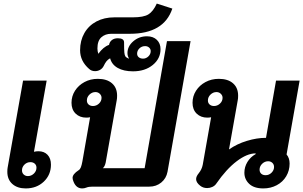

<svg xmlns="http://www.w3.org/2000/svg" viewBox="-20 -1044 1696 1074"><path d="M21 -83Q21 -99 23 -108L109 -593H241L170 -195Q183 -198 195 -198Q227 -198 246 -178Q265 -158 265 -123Q265 -66 225 -28Q185 10 124 10Q77 10 49 -15Q21 -40 21 -83ZM184 -106Q184 -120 174.5 -128.5Q165 -137 150 -137Q131 -137 117 -123.5Q103 -110 103 -91Q103 -77 112.5 -68Q122 -59 136 -59Q155 -59 169.5 -73Q184 -87 184 -106Z M440 10Q407 10 392 -26Q386 -40 386 -49Q386 -70 420 -92Q428 -97 432.5 -108.5Q437 -120 441 -142L484 -388Q472 -386 463 -386Q426 -386 403 -408.5Q380 -431 380 -469Q380 -506 399.5 -536.5Q419 -567 452.5 -585Q486 -603 527 -603Q578 -603 606.5 -578Q635 -553 635 -509Q635 -493 633 -484L571 -134Q566 -112 555 -103H789L914 -814H1046L917 -83Q910 -46 882 -23Q854 0 815 0H498Q476 0 464 5Q452 10 440 10ZM548 -497Q548 -510 538 -519.5Q528 -529 514 -529Q495 -529 480.5 -515Q466 -501 466 -482Q466 -468 475.5 -459.5Q485 -451 500 -451Q519 -451 533.5 -464.5Q548 -478 548 -497Z M596 -718Q583 -711 575 -700.5Q567 -690 560 -675Q553 -661 540 -653.5Q527 -646 512 -646Q492 -646 479 -658Q428 -702 428 -763Q428 -817 452 -859Q476 -901 519.5 -924Q563 -947 620 -947H723Q783 -947 810 -963.5Q837 -980 857 -1024L944 -996Q897 -855 706 -855H602Q569 -855 547 -835.5Q525 -816 525 -773Q525 -757 530 -743Q558 -782 590 -793Q593 -810 606 -820Q619 -830 639 -830Q674 -830 674 -807Q674 -766 675.5 -750.5Q677 -735 681.5 -728.5Q686 -722 700 -716L701 -718Q693 -731 693 -747Q693 -785 725.5 -813Q758 -841 802 -841Q837 -841 857.5 -821Q878 -801 878 -769Q878 -716 834.5 -680.5Q791 -645 724 -645Q672 -645 638.5 -664Q605 -683 596 -718ZM823 -758Q823 -770 814 -778Q805 -786 792 -786Q773 -786 760 -773.5Q747 -761 747 -744Q747 -731 756.5 -723.5Q766 -716 780 -716Q797 -716 810 -728.5Q823 -741 823 -758Z M1347 -78Q1347 -110 1364 -138Q1381 -166 1410 -182V-186Q1362 -186 1304 -142Q1246 -98 1190 -17Q1182 -5 1168 1.5Q1154 8 1139 8Q1116 8 1100 -5Q1077 -23 1077 -42Q1077 -57 1091 -74Q1109 -96 1114 -122L1161 -388Q1149 -386 1140 -386Q1103 -386 1080 -408.5Q1057 -431 1057 -469Q1057 -506 1076.5 -536.5Q1096 -567 1129.5 -585Q1163 -603 1204 -603Q1255 -603 1283.5 -578Q1312 -553 1312 -509Q1312 -493 1310 -484L1261 -208Q1305 -239 1361 -256Q1417 -273 1468 -273L1524 -593H1656L1583 -180Q1600 -160 1600 -129Q1600 -90 1581 -58Q1562 -26 1528 -8Q1494 10 1453 10Q1401 10 1374 -15.5Q1347 -41 1347 -78ZM1225 -497Q1225 -510 1215 -519.5Q1205 -529 1191 -529Q1172 -529 1157.5 -515Q1143 -501 1143 -482Q1143 -468 1152.5 -459.5Q1162 -451 1177 -451Q1196 -451 1210.5 -464.5Q1225 -478 1225 -497ZM1513 -110Q1513 -124 1503.5 -133Q1494 -142 1480 -142Q1461 -142 1446.5 -128Q1432 -114 1432 -95Q1432 -81 1441 -72.5Q1450 -64 1466 -64Q1485 -64 1499 -78Q1513 -92 1513 -110Z"/></svg>

Font: Niramit
Style: Bold Italic
Weight: 700
Italic angle: -10°
Designer: Katatrad Aksorn Co.,Ltd.
Foundry: Cadson Demak Co.,Ltd.
Version: Version 1.001; ttfautohint (v1.6)